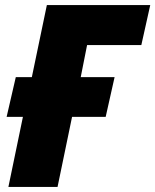

<svg xmlns="http://www.w3.org/2000/svg" viewBox="-20 -734 610 754"><path d="M70 -275H6L42 -431H105L164 -714H570L535 -557H322L297 -431H430L395 -275H263L206 0H13Z"/></svg>

Font: Noto Sans Display Black
Style: Italic
Weight: 900
Italic angle: -12°
Designer: Monotype Design team
Foundry: Monotype Imaging Inc.
Version: Version 1.000